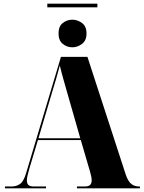

<svg xmlns="http://www.w3.org/2000/svg" viewBox="-20 -1023 780 1043"><path d="M237 -983V-1003H509V-983ZM373 -766Q344 -766 321 -784.5Q298 -803 298 -841Q298 -880 321 -898Q344 -916 373 -916Q401 -916 425.5 -898Q450 -880 450 -841Q450 -803 425.5 -784.5Q401 -766 373 -766ZM7 0V-10H43Q69 -10 88.5 -23.5Q108 -37 121 -80L311 -714H455L663 -75Q675 -39 692.5 -24.5Q710 -10 735 -10H740V0H398V-10H440Q462 -10 470 -19Q478 -28 478 -43Q478 -53 475.5 -65.5Q473 -78 469 -91L419 -262H186L140 -109Q134 -88 130 -71.5Q126 -55 126 -43Q126 -26 134.5 -18Q143 -10 163 -10H230V0ZM189 -272H416L345 -520Q337 -548 325.5 -588.5Q314 -629 305 -667Q296 -632 285 -595Q274 -558 263 -522Z"/></svg>

Font: Noto Serif Display SemiCondensed Black
Style: Regular
Weight: 900
Width: 4
Designer: Monotype Design Team
Foundry: Monotype Imaging Inc.
Version: Version 2.009